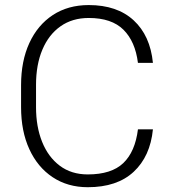

<svg xmlns="http://www.w3.org/2000/svg" viewBox="-20 -741 689 770"><path d="M533.2 -222.2H593.3Q582.5 -113.8 516.1 -52Q449.7 9.8 332 9.8Q251.5 9.8 191.2 -30.3Q130.9 -70.3 97.7 -142.6Q64.5 -214.8 64.5 -311V-399.9Q64.5 -496.1 97.7 -568.4Q130.9 -640.6 191.9 -680.7Q252.9 -720.7 335.9 -720.7Q449.7 -720.7 516.1 -659.4Q582.5 -598.1 593.3 -488.8H533.2Q522.5 -574.7 475.1 -621.8Q427.7 -668.9 335.9 -668.9Q270 -668.9 222.7 -635.5Q175.3 -602.1 149.9 -541.7Q124.5 -481.4 124.5 -400.9V-311Q124.5 -232.9 148.9 -172.1Q173.3 -111.3 219.7 -76.4Q266.1 -41.5 332 -41.5Q426.8 -41.5 474.4 -86.9Q522 -132.3 533.2 -222.2Z"/></svg>

Font: Vazirmatn UI FD ExtraLight
Style: Regular
Weight: 200
Designer: Saber Rastikerdar
Foundry: Saber Rastikerdar
Version: Version 33.003